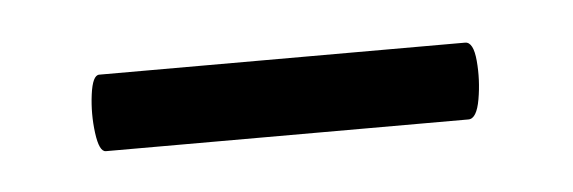

<svg xmlns="http://www.w3.org/2000/svg" viewBox="-23 -593 343 115"><g transform="rotate(-5 148.5 -535.0)"><path d="M38 -512Q34 -512 32.5 -523.5Q31 -535 32.5 -546.5Q34 -558 38 -558H258Q263 -558 264 -546.5Q265 -535 263 -523.5Q261 -512 256 -512Z"/></g></svg>

Font: Junicode VF
Style: Regular
Weight: 400
Designer: Peter S. Baker
Version: Version 2.213